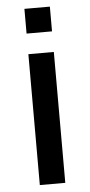

<svg xmlns="http://www.w3.org/2000/svg" viewBox="-54 -789 384 822"><g transform="rotate(-5 138.0 -378.5)"><path d="M83.3 -757.3V-651H192.7V-757.3ZM83.3 -562.5V0H192.7V-562.5Z"/></g></svg>

Font: Manrope Semibold
Style: Regular
Weight: 600
Width: 4
Designer: Michael Sharanda
Foundry: Michael Sharanda
Version: Version 2.000;PS 002.000;hotconv 1.0.88;makeotf.lib2.5.64775